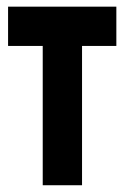

<svg xmlns="http://www.w3.org/2000/svg" viewBox="-20 -548 368 568"><path d="M3.9 -528.3H324.2V-412.1H222.7V0H106.4V-412.1H3.9Z"/></svg>

Font: Dinish Condensed
Style: Bold
Weight: 700
Width: 3
Designer: Bert Driehuis
Foundry: Playbeing
Version: Version 3.006; git-39231f3c-release